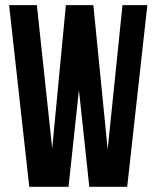

<svg xmlns="http://www.w3.org/2000/svg" viewBox="-20 -720 603 740"><path d="M15.1 -700.2H122.1L181.2 -147.9L233.9 -700.2H339.8L395 -144L452.1 -700.2H547.9L470.2 0H324.2L284.2 -373L244.1 0H92.8Z"/></svg>

Font: Bebas Neue Bold
Style: Regular
Weight: 700
Designer: Ryoichi Tsunekawa
Foundry: Ryoichi Tsunekawa
Version: Version 1.300